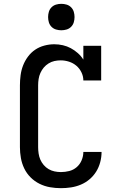

<svg xmlns="http://www.w3.org/2000/svg" viewBox="-20 -974 640 1002"><path d="M298 8Q269 8 240.5 3Q212 -2 186 -15Q160 -28 139.5 -48.5Q119 -69 106.5 -95Q94 -121 89 -149.5Q84 -178 84 -206V-529Q84 -555 87.5 -581.5Q91 -608 100.5 -632.5Q110 -657 126 -678.5Q142 -700 163.5 -714.5Q185 -729 211 -736Q237 -743 263 -743Q286 -743 308 -738Q330 -733 349.5 -722.5Q369 -712 386 -697Q403 -682 415 -663V-735H508V-554H415Q415 -576 405 -596.5Q395 -617 378.5 -631Q362 -645 340.5 -652Q319 -659 297 -659Q280 -659 264 -655.5Q248 -652 233.5 -643Q219 -634 208.5 -621.5Q198 -609 191 -593.5Q184 -578 181.5 -561.5Q179 -545 179 -529V-206Q179 -190 181.5 -173Q184 -156 190.5 -141Q197 -126 208 -113Q219 -100 233.5 -91.5Q248 -83 264.5 -79.5Q281 -76 298 -76Q320 -76 341.5 -81.5Q363 -87 380 -101.5Q397 -116 406 -137.5Q415 -159 415 -181H510V-180Q510 -154 503 -127.5Q496 -101 482 -78.5Q468 -56 447.5 -38.5Q427 -21 402 -10.5Q377 0 350.5 4Q324 8 298 8ZM300 -816Q286 -816 272.5 -820Q259 -824 249 -834Q239 -844 235 -857.5Q231 -871 231 -885Q231 -899 235 -912.5Q239 -926 249 -936Q259 -946 272.5 -950Q286 -954 300 -954Q314 -954 327.5 -950Q341 -946 351 -936Q361 -926 365 -912.5Q369 -899 369 -885Q369 -871 365 -857.5Q361 -844 351 -834Q341 -824 327.5 -820Q314 -816 300 -816Z"/></svg>

Font: Iosevka Etoile Medium
Style: Regular
Weight: 500
Designer: Belleve Invis
Foundry: Belleve Invis
Version: Version 22.1.2; ttfautohint (v1.8.4)